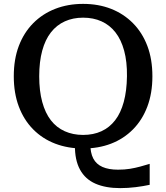

<svg xmlns="http://www.w3.org/2000/svg" viewBox="-20 -748 856 989"><path d="M366 0 445 -10Q445 39 460.5 68.5Q476 98 508 112Q540 126 588 126Q622 126 649.5 121.5Q677 117 702.5 110Q728 103 751 96V204Q719 211 679 216Q639 221 599 221Q524 221 471.5 198Q419 175 392 125.5Q365 76 366 0ZM408 17Q330 17 264.5 -8Q199 -33 151 -81.5Q103 -130 77 -199Q51 -268 51 -355Q51 -443 77 -511.5Q103 -580 151 -628.5Q199 -677 264.5 -702.5Q330 -728 408 -728Q487 -728 552 -702.5Q617 -677 665 -628.5Q713 -580 739 -511.5Q765 -443 765 -355Q765 -268 739 -199Q713 -130 665 -81.5Q617 -33 552 -8Q487 17 408 17ZM408 -53Q461 -53 502.5 -72Q544 -91 573 -128.5Q602 -166 617.5 -223Q633 -280 634 -355Q635 -430 619.5 -487Q604 -544 574.5 -581.5Q545 -619 503 -638Q461 -657 408 -657Q356 -657 314 -638Q272 -619 242.5 -581.5Q213 -544 197.5 -487Q182 -430 182 -355Q182 -280 197.5 -223Q213 -166 242 -128.5Q271 -91 313.5 -72Q356 -53 408 -53Z"/></svg>

Font: Roboto Serif Medium
Style: Regular
Weight: 500
Designer: Greg Gazdowicz
Foundry: Commercial Type
Version: Version 1.008